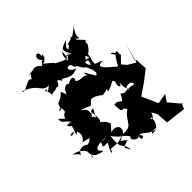

<svg xmlns="http://www.w3.org/2000/svg" viewBox="-294 -1011 1268 1268"><g transform="rotate(-45 340.0 -377.5)"><path d="M238 -256C240 -328 198 -266 241 -323C220 -314 264 -346 199 -382C299 -358 245 -338 302 -385C346 -385 379 -339 382 -351C442 -356 417 -376 420 -343C478 -353 487 -393 497 -352C478 -323 500 -286 516 -335C497 -262 548 -246 519 -258C507 -288 579 -291 574 -254C482 -274 505 -242 465 -274C423 -188 441 -265 384 -250C387 -144 403 -222 424 -169C377 -138 366 -91 367 -108C345 -51 272 -88 281 -63C336 -117 291 -152 242 -136C285 -183 283 -190 281 -176C266 -223 228 -252 206 -227C224 -230 263 -216 242 -323C261 -346 263 -321 272 -339L212 -227ZM649 -454C614 -536 579 -509 646 -464C654 -522 615 -478 581 -412C497 -481 469 -509 538 -511C493 -533 446 -532 445 -585C480 -588 453 -568 462 -591C477 -634 482 -601 490 -589C450 -599 443 -580 419 -575C463 -491 452 -476 435 -472C380 -562 391 -559 395 -508C383 -548 328 -502 302 -563C262 -501 277 -549 318 -547C337 -610 224 -541 276 -546C271 -581 227 -575 209 -521C187 -596 205 -541 133 -522C112 -500 123 -466 100 -478C125 -513 126 -446 120 -447C71 -431 118 -387 56 -447C48 -397 89 -415 111 -354C74 -397 109 -393 66 -286C140 -338 127 -327 128 -358C54 -395 45 -371 117 -328C108 -328 36 -288 37 -313C84 -332 119 -263 60 -223C110 -217 169 -188 141 -210C93 -217 119 -197 73 -189C29 -225 -6 -178 30 -212C-43 -158 37 -154 -44 -212C32 -205 52 -132 38 -158C58 -85 11 -91 57 -146C16 -117 91 -83 120 -87C56 -133 139 -148 195 -136C130 -132 157 -161 140 -119C122 -92 182 -114 175 -101C116 -5 169 -44 157 -61C240 -56 224 -55 272 -70C232 -29 214 -89 281 -23C213 -6 232 -4 253 36C246 -44 205 9 220 -123C265 -61 297 -60 312 -26C279 -14 352 51 363 -12C319 64 401 35 358 9C389 -1 397 48 465 58C403 74 422 42 472 53C533 -18 457 -17 503 -17C472 35 541 -49 516 -54L518 -47L542 -6L548 78L690 95L707 54L711 67L640 -18L673 -64L599 -51L548 -163L623 -214L701 -274L697 -355L686 -360L724 -486L685 -344L630 -377L604 -408ZM484 -791C501 -769 506 -763 444 -749C466 -738 438 -748 401 -683C469 -760 382 -703 461 -779C404 -759 382 -756 424 -691C331 -714 400 -702 409 -704C355 -674 362 -636 380 -609C395 -625 418 -512 445 -587C493 -585 459 -566 442 -489C454 -565 476 -511 486 -521C478 -572 500 -563 499 -638C486 -570 550 -667 543 -659C537 -668 551 -706 562 -673C542 -707 509 -727 511 -736C567 -715 492 -720 565 -812C502 -751 452 -747 399 -701L506 -761ZM247 -791C216 -740 226 -809 166 -793C150 -790 94 -790 154 -782C145 -811 100 -733 121 -745C108 -805 29 -704 13 -745C135 -702 99 -647 169 -647C100 -591 162 -652 126 -641C169 -553 92 -589 180 -596C215 -615 199 -573 230 -630C255 -625 245 -590 261 -616C322 -578 332 -584 377 -597C308 -622 336 -679 396 -618C376 -627 359 -713 388 -742C389 -661 379 -686 282 -728C325 -706 297 -732 242 -776C282 -776 294 -843 271 -815C284 -884 204 -836 262 -792L296 -806Z"/></g></svg>

Font: Hussar Lance
Style: Regular
Weight: 700
Foundry: Cannot Into Space Fonts, PlusOne Fonts
Version: Version 2.27